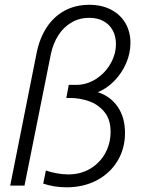

<svg xmlns="http://www.w3.org/2000/svg" viewBox="-20 -780 608 807"><path d="M161.6 -8.3 172.9 -63.5Q190.9 -56.6 217.3 -51.8Q243.7 -46.9 267.1 -46.9Q318.8 -46.9 359.4 -71Q399.9 -95.2 422.4 -136.2Q444.8 -177.2 444.8 -226.1Q444.8 -278.8 418 -310.5Q391.1 -342.3 352.5 -355.2Q314 -368.2 275.4 -368.2H258.8L269 -423.3H300.3Q344.7 -423.3 383.3 -448Q421.9 -472.7 444.6 -512.5Q467.3 -552.2 467.3 -595.2Q467.3 -627 454.1 -651.9Q440.9 -676.8 415.5 -690.9Q390.1 -705.1 355 -705.1Q314 -705.1 280.5 -685.5Q247.1 -666 225.1 -631.6Q203.1 -597.2 193.8 -552.7L83 0H22.9L134.3 -559.1Q146.5 -619.1 176 -664.6Q205.6 -710 251.2 -734.9Q296.9 -759.8 355 -759.8Q408.2 -759.8 447.5 -739Q486.8 -718.3 507.6 -681.9Q528.3 -645.5 528.3 -599.6Q528.3 -556.2 510.3 -514.4Q492.2 -472.7 460.9 -440.4Q429.7 -408.2 391.1 -392.6Q444.8 -375 475.1 -330.6Q505.4 -286.1 505.4 -221.2Q505.4 -155.8 474.1 -103.8Q442.9 -51.8 387 -22.2Q331.1 7.3 259.8 7.3Q208 7.3 161.6 -8.3Z"/></svg>

Font: Reddit Sans Chocolate Light
Style: Italic
Weight: 300
Italic angle: -11.25°
Designer: Stephen Hutchings
Version: Version 1.013